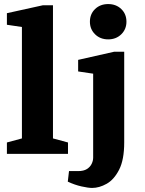

<svg xmlns="http://www.w3.org/2000/svg" viewBox="-20 -758 712 946"><path d="M14 0V-56L88 -76V-625L14 -636V-693L191 -732H241V-76L315 -56V0ZM434 168Q415 168 381.5 160.5Q348 153 314 137L320 85H365Q392 85 408 75Q424 65 431.5 49.5Q439 34 439 19V-395L365 -406V-463L542 -503H592V-56Q592 29 567 78Q542 127 505.5 147.5Q469 168 434 168ZM513 -564Q474 -564 448.5 -589Q423 -614 423 -651Q423 -689 448.5 -713.5Q474 -738 513 -738Q552 -738 577.5 -713.5Q603 -689 603 -651Q603 -614 577.5 -589Q552 -564 513 -564Z"/></svg>

Font: Manuale ExtraBold
Style: Regular
Weight: 800
Version: Version 1.002